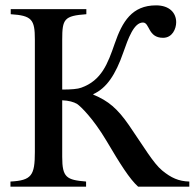

<svg xmlns="http://www.w3.org/2000/svg" viewBox="-20 -696 730 716"><path d="M686 0V-19C646 -20 618 -33 585 -60C552 -87 516 -149 461 -229C418 -291 384 -320 328 -343V-345C377 -367 411 -417 440 -501C458 -552 479 -612 513 -612C539 -612 531 -555 588 -555C623 -555 637 -589 637 -613C637 -648 612 -676 562 -676C472 -676 436 -615 408 -534C382 -459 359 -396 283 -369C270 -364 245 -362 212 -362V-548C212 -625 219 -637 302 -643V-662H20V-643C99 -638 110 -623 110 -549V-129C110 -42 98 -23 19 -19V0H301V-19C228 -25 212 -34 212 -111V-322C236 -321 255 -316 268 -308C281 -299 327 -255 377 -171C429 -83 463 -29 495 0Z"/></svg>

Font: STIXGeneral
Style: Regular
Weight: 400
Designer: MicroPress Inc., with final additions and corrections provided by Coen Hoffman, Elsevier (retired)
Version: Version 1.1.0